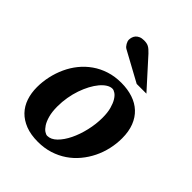

<svg xmlns="http://www.w3.org/2000/svg" viewBox="-211 -849 975 975"><g transform="rotate(45 276.5 -361.0)"><path d="M377.9 -307.1Q377.9 -343.8 370.6 -370.1Q363.3 -396.5 352.8 -413.6Q342.3 -430.7 330.3 -438.7Q318.4 -446.8 309.1 -446.8Q293.9 -446.8 278.1 -436.8Q262.2 -426.8 247.3 -408.9Q232.4 -391.1 219.2 -366.5Q206.1 -341.8 196 -312.7Q186 -283.7 180.4 -251.2Q174.8 -218.8 174.8 -185.1Q174.8 -146.5 182.4 -119.4Q189.9 -92.3 200.9 -75.4Q211.9 -58.6 223.6 -50.8Q235.4 -43 244.1 -43Q270.5 -43 294.7 -66.9Q318.8 -90.8 337.4 -128.9Q356 -167 366.9 -213.9Q377.9 -260.7 377.9 -307.1ZM522 -303.2Q522 -263.7 513.2 -225.1Q504.4 -186.5 487.3 -151.6Q470.2 -116.7 445.3 -86.7Q420.4 -56.6 388.2 -34.7Q356 -12.7 316.7 -0.2Q277.3 12.2 231.9 12.2Q180.7 12.2 143.1 -2.4Q105.5 -17.1 80.8 -42.7Q56.2 -68.4 44.2 -103.8Q32.2 -139.2 32.2 -181.2Q32.2 -220.2 40.8 -259Q49.3 -297.9 65.7 -333.5Q82 -369.1 106.4 -399.4Q130.9 -429.7 162.8 -452.1Q194.8 -474.6 234.1 -487.3Q273.4 -500 319.8 -500Q365.7 -500 403.1 -487.5Q440.4 -475.1 466.8 -450.4Q493.2 -425.8 507.6 -388.9Q522 -352.1 522 -303.2ZM378.9 -550.8 216.8 -639.2Q211.4 -642.1 207 -647.2Q202.6 -652.3 199.2 -658.2Q195.8 -664.1 193.8 -670.2Q191.9 -676.3 191.9 -681.2Q191.9 -689.9 194.8 -699.5Q197.8 -709 204.3 -716.6Q210.9 -724.1 221.9 -729Q232.9 -733.9 249 -733.9Q259.3 -733.9 267.1 -732.4Q274.9 -731 282 -727.3Q289.1 -723.6 296.1 -717.5Q303.2 -711.4 312 -702.1L448.7 -550.8Z"/></g></svg>

Font: Charis SIL Am
Style: Bold Italic
Weight: 700
Italic angle: -11°
Foundry: SIL International
Version: Version 5.000